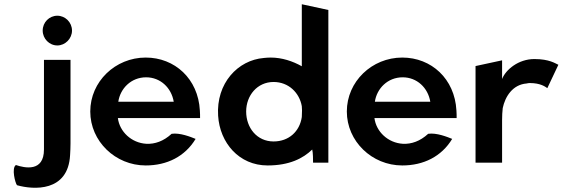

<svg xmlns="http://www.w3.org/2000/svg" viewBox="-20 -766 2684 904"><path d="M60 106C137 128 301 139 310 -36C311 -54 312 -72 312 -91V-484H187V-62C187 45 96 25 55 11C33 25 52 97 60 106ZM181 -622C181 -584 212 -552 250 -552C287 -552 319 -584 319 -622C319 -661 287 -692 250 -692C212 -692 181 -661 181 -622Z M535 -210H922C922 -222 922 -234 921 -246C913 -395 803 -495 666 -495C523 -495 405 -382 405 -241C405 -101 523 13 666 13C766 13 851 -29 901 -112C879 -121 827 -142 788 -136C750 -101 709 -87 669 -89C599 -93 543 -146 535 -210ZM798 -287H537C546 -349 597 -402 668 -402C735 -402 787 -353 798 -287Z M1240 13C1342 13 1407 -20 1450 -62C1454 -47 1454 -12 1454 0H1526V-719L1401 -746V-454C1358 -478 1308 -495 1254 -495C1242 -495 1232 -494 1222 -493C1100 -483 997 -374 1007 -221C1015 -94 1105 13 1240 13ZM1268 -380C1339 -380 1390 -329 1401 -266C1401 -259 1402 -252 1402 -246C1402 -235 1401 -225 1401 -215C1391 -147 1340 -100 1268 -100C1190 -100 1139 -164 1139 -241C1139 -316 1191 -380 1268 -380Z M1743 -210H2130C2130 -222 2130 -234 2129 -246C2121 -395 2011 -495 1874 -495C1731 -495 1613 -382 1613 -241C1613 -101 1731 13 1874 13C1974 13 2059 -29 2109 -112C2087 -121 2035 -142 1996 -136C1958 -101 1917 -87 1877 -89C1807 -93 1751 -146 1743 -210ZM2006 -287H1745C1754 -349 1805 -402 1876 -402C1943 -402 1995 -353 2006 -287Z M2609 -461C2595 -467 2567 -488 2496 -488C2421 -488 2361 -438 2344 -394V-482L2219 -455V0H2344V-201C2344 -220 2345 -239 2347 -257C2358 -310 2393 -368 2460 -373C2464 -374 2469 -375 2474 -375C2526 -375 2548 -357 2557 -351Z"/></svg>

Font: Bluebird
Style: Regular
Weight: 400
Designer: Jasper
Foundry: Cannot Into Space Fonts
Version: Version 0.98